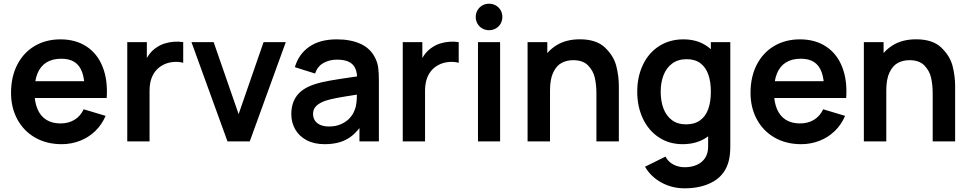

<svg xmlns="http://www.w3.org/2000/svg" viewBox="-20 -769 5274 1044"><path d="M40 -264.2Q40 -351.3 73.9 -417.2Q107.8 -483.2 168.8 -519.1Q229.7 -555 308.7 -555Q391.5 -555 450.7 -516Q509.9 -477.1 538.3 -404.9Q566.8 -332.8 560.1 -236.3H440.5V-280.3Q440.2 -339.5 426.6 -376.6Q413.1 -413.7 385.2 -431.7Q357.4 -449.7 313.7 -449.7Q264.8 -449.7 232.2 -429.2Q199.6 -408.8 183.5 -368.9Q167.5 -329 167.5 -270Q167.5 -215.2 183.5 -176.7Q199.6 -138.2 231.3 -118Q263.1 -97.8 308.7 -97.8Q352.7 -97.8 385.1 -117.6Q417.5 -137.4 435 -174.8L554.2 -139Q533.8 -90.9 497.7 -56.2Q461.5 -21.4 414.5 -3.2Q367.4 15 315.3 15Q234.3 15 171.9 -20.3Q109.5 -55.7 74.8 -119.3Q40 -182.9 40 -264.2ZM129.5 -327.5H501.2V-236.3H129.5Z M672 -540H778.5V-408.5L765.5 -425.5Q776 -453.2 792.9 -475.3Q809.8 -497.5 832.5 -511.7Q851.8 -525.1 876 -532.7Q900.2 -540.2 925.8 -542Q951.3 -543.8 976.2 -540V-427.5Q950.6 -434.8 919.8 -431.6Q888.9 -428.5 864.3 -414.7Q839.9 -401.4 824.1 -380.7Q808.2 -359.9 800.7 -333.9Q793.2 -307.8 793.2 -274.3V0H672Z M1021 -540H1141.7L1277.5 -148.5L1413.2 -540H1534L1338 0H1217Z M1564 -148Q1564 -208.2 1593.8 -248.1Q1623.5 -288.1 1686.8 -309.5Q1723.7 -321.9 1773.8 -330.7Q1823.9 -339.4 1916.2 -352.7Q1941.2 -356.4 1965.7 -359.8L1922.3 -335.7Q1922.6 -373.6 1911.6 -397.6Q1900.7 -421.6 1876.2 -433.1Q1851.7 -444.7 1811.3 -444.7Q1771.2 -444.7 1738.5 -426.3Q1705.8 -407.9 1693.5 -369.2L1583.3 -403.7Q1603.8 -474.4 1661.4 -514.7Q1719 -555 1811.7 -555Q1886.9 -555 1940.5 -530.6Q1994.1 -506.2 2019.7 -454.5Q2032.8 -428.8 2036.5 -401Q2040.2 -373.2 2040.2 -331.3V0H1934.5V-117.2L1952 -97.8Q1927.1 -58.6 1897.7 -33.7Q1868.3 -8.8 1830.9 3.1Q1793.5 15 1745.2 15Q1688.4 15 1647.4 -6.7Q1606.4 -28.4 1585.2 -65.6Q1564 -102.8 1564 -148ZM1908.3 -170.7Q1915.9 -188.3 1918.3 -211.4Q1920.7 -234.4 1920.7 -261.5V-271.7L1957.7 -260.5L1914 -253.4Q1846.3 -243.1 1810 -236.1Q1773.7 -229.1 1747.5 -220.5Q1715.2 -208.6 1698.7 -191.8Q1682.2 -174.9 1682.2 -149.5Q1682.2 -129.3 1692.2 -113.9Q1702.2 -98.5 1721.6 -89.8Q1741.1 -81.2 1769 -81.2Q1807.4 -81.2 1836.6 -94.9Q1865.8 -108.6 1883.5 -129Q1901.2 -149.4 1908.3 -170.7Z M2170 -540H2276.5V-408.5L2263.5 -425.5Q2274 -453.2 2290.9 -475.3Q2307.8 -497.5 2330.5 -511.7Q2349.8 -525.1 2374 -532.7Q2398.2 -540.2 2423.8 -542Q2449.3 -543.8 2474.2 -540V-427.5Q2448.6 -434.8 2417.8 -431.6Q2386.9 -428.5 2362.3 -414.7Q2337.9 -401.4 2322.1 -380.7Q2306.2 -359.9 2298.7 -333.9Q2291.2 -307.8 2291.2 -274.3V0H2170Z M2579 -540H2699.3V0H2579ZM2566.8 -676.8Q2566.8 -696.8 2576.3 -713.2Q2585.8 -729.7 2602.2 -739.2Q2618.7 -748.8 2639.2 -748.8Q2659.6 -748.8 2676.2 -739.2Q2692.8 -729.7 2702.2 -713.2Q2711.6 -696.8 2711.6 -676.8Q2711.6 -656.8 2702.2 -640.3Q2692.8 -623.9 2676.2 -614.4Q2659.6 -604.8 2639.2 -604.8Q2618.7 -604.8 2602.2 -614.4Q2585.8 -623.9 2576.3 -640.3Q2566.8 -656.8 2566.8 -676.8Z M3096.8 -441.8Q3062.2 -441.8 3034.3 -427.2Q3006.5 -412.7 2988.6 -376Q2970.7 -339.3 2970.7 -277.5L2899.2 -308.2Q2899.2 -377.9 2926.2 -434Q2953.2 -490.2 3005.8 -522.8Q3058.5 -555.3 3132.7 -555.3Q3223.2 -555.3 3270.3 -509.8Q3317.5 -464.2 3331.2 -409.5Q3345 -354.8 3345 -301.5V0H3223V-260.2Q3223 -307 3214.5 -345.3Q3206.1 -383.7 3178 -412.8Q3150 -441.8 3096.8 -441.8ZM2848.7 -540H2956V-372.5H2970.7V0H2848.7Z M3487.3 137.5 3598.5 82.5Q3613.2 110.8 3641.2 125.5Q3669.3 140.3 3702.7 140.3Q3740.8 140.3 3769.9 127.1Q3799 113.9 3815.2 88.1Q3831.3 62.2 3830.5 24.2V-129.7H3845.3V-540H3951V25.8Q3951 70.5 3943.5 102.2Q3925.7 178.2 3861.4 216.6Q3797.1 255 3701.8 255Q3634.2 255 3576.5 223.6Q3518.8 192.2 3487.3 137.5ZM3445 -270.2Q3445 -351.9 3476 -416.8Q3506.9 -481.8 3564 -518.4Q3621.1 -555 3696.2 -555Q3770.9 -555 3824 -518.1Q3877.2 -481.2 3904.3 -416.8Q3931.5 -352.3 3931.5 -270.2Q3931.5 -187.8 3904 -123.3Q3876.4 -58.8 3822.3 -21.9Q3768.2 15 3691.7 15Q3618.4 15 3562.3 -22.2Q3506.2 -59.4 3475.6 -124.4Q3445 -189.4 3445 -270.2ZM3845.3 -270.2Q3845.3 -324.2 3831.5 -363.7Q3817.6 -403.2 3788.3 -425.2Q3759 -447.2 3714.2 -447.2Q3667.1 -447.2 3635.4 -423.9Q3603.7 -400.6 3588.1 -360.6Q3572.5 -320.7 3572.5 -270.2Q3572.5 -219.2 3587.6 -179.2Q3602.7 -139.2 3633.5 -116Q3664.4 -92.8 3710 -92.8Q3756.9 -92.8 3787 -114.8Q3817.2 -136.7 3831.2 -176.3Q3845.3 -215.9 3845.3 -270.2Z M4061 -264.2Q4061 -351.3 4094.9 -417.2Q4128.8 -483.2 4189.8 -519.1Q4250.7 -555 4329.7 -555Q4412.5 -555 4471.7 -516Q4530.9 -477.1 4559.3 -404.9Q4587.8 -332.8 4581.1 -236.3H4461.5V-280.3Q4461.2 -339.5 4447.6 -376.6Q4434.1 -413.7 4406.2 -431.7Q4378.4 -449.7 4334.7 -449.7Q4285.8 -449.7 4253.2 -429.2Q4220.6 -408.8 4204.5 -368.9Q4188.5 -329 4188.5 -270Q4188.5 -215.2 4204.5 -176.7Q4220.6 -138.2 4252.3 -118Q4284.1 -97.8 4329.7 -97.8Q4373.7 -97.8 4406.1 -117.6Q4438.5 -137.4 4456 -174.8L4575.2 -139Q4554.8 -90.9 4518.7 -56.2Q4482.5 -21.4 4435.5 -3.2Q4388.4 15 4336.3 15Q4255.3 15 4192.9 -20.3Q4130.5 -55.7 4095.8 -119.3Q4061 -182.9 4061 -264.2ZM4150.5 -327.5H4522.2V-236.3H4150.5Z M4925.3 -441.8Q4890.7 -441.8 4862.8 -427.2Q4835 -412.7 4817.1 -376Q4799.2 -339.3 4799.2 -277.5L4727.7 -308.2Q4727.7 -377.9 4754.7 -434Q4781.7 -490.2 4834.3 -522.8Q4887 -555.3 4961.2 -555.3Q5051.7 -555.3 5098.8 -509.8Q5146 -464.2 5159.8 -409.5Q5173.5 -354.8 5173.5 -301.5V0H5051.5V-260.2Q5051.5 -307 5043 -345.3Q5034.6 -383.7 5006.5 -412.8Q4978.5 -441.8 4925.3 -441.8ZM4677.2 -540H4784.5V-372.5H4799.2V0H4677.2Z"/></svg>

Font: Tap Sans
Style: Regular
Weight: 400
Designer: Tap Payments
Foundry: Tap Payments
Version: Version 1.001;Glyphs 3.1.2 (3151)